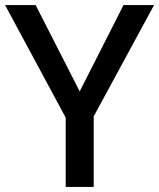

<svg xmlns="http://www.w3.org/2000/svg" viewBox="-20 -734 625 754"><path d="M293 -375 465 -714H585L348 -277V0H238V-272L0 -714H120Z"/></svg>

Font: Noto Sans Hebrew Thin Medium
Style: Regular
Weight: 500
Version: Version 3.001